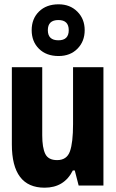

<svg xmlns="http://www.w3.org/2000/svg" viewBox="-20 -861 540 891"><path d="M187 10Q278 10 318 -70H327L345 0H460V-549H319V-285Q319 -199 304.5 -158.5Q290 -118 245 -118Q204 -118 190 -147Q176 -176 176 -233V-549H35V-191Q35 10 187 10ZM252 -601Q306 -601 339.5 -635Q373 -669 373 -721Q373 -773 339 -807Q305 -841 252 -841Q195 -841 161 -807.5Q127 -774 127 -721Q127 -668 161 -634.5Q195 -601 252 -601ZM251 -674Q202 -674 202 -721Q202 -768 251 -768Q299 -768 299 -721Q299 -674 251 -674Z"/></svg>

Font: Noto Sans Mono Condensed Extra
Style: Regular
Weight: 800
Width: 3
Designer: Monotype Design Team
Foundry: Monotype Imaging Inc.
Version: Version 1.900